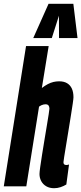

<svg xmlns="http://www.w3.org/2000/svg" viewBox="-36 -983 429 1013"><path d="M298.8 -127.2Q298.8 -119.4 302.6 -115.9Q306.4 -112.4 314.4 -112.4Q317 -112.4 320.7 -113Q324.4 -113.6 328.2 -115.2L314 -9.6Q299.8 -1 283.4 4.5Q267 10 249.6 10Q225.6 10 208.2 -0.1Q190.8 -10.2 181.6 -27.3Q172.4 -44.4 172.4 -64.8Q172.4 -74.8 176.2 -102Q180 -129.2 185.9 -166.7Q191.8 -204.2 198.6 -244.8Q205.4 -285.4 211.3 -321.2Q217.2 -357 221 -381Q224.8 -405 224.8 -409.6Q224.8 -420 220.2 -426.4Q215.6 -432.8 203.4 -432.8Q199 -432.8 193 -431.4Q187 -430 181.2 -427.3Q175.4 -424.6 170 -420.4L102.8 0H-16L101.4 -740H220.8L184.8 -518.8Q201.4 -531.4 216.3 -539.2Q231.2 -547 245.9 -550.5Q260.6 -554 275.8 -554Q301.6 -554 318.3 -543.8Q335 -533.6 343.3 -515.1Q351.6 -496.6 351.6 -469.6Q351.6 -462.6 347.8 -436.2Q344 -409.8 337.9 -372.1Q331.8 -334.4 325.2 -293.6Q318.6 -252.8 312.5 -216Q306.4 -179.2 302.6 -155.1Q298.8 -131 298.8 -127.2ZM139.5 -782.3 220.1 -962.8H351L373 -782.3H275.4L275 -900.2L237.4 -782.3Z"/></svg>

Font: Georama ExtraCondensed Thin
Style: Italic
Weight: 100
Width: 2
Italic angle: -9°
Designer: Jean-Baptiste Levee
Foundry: Production Type
Version: Version 1.001